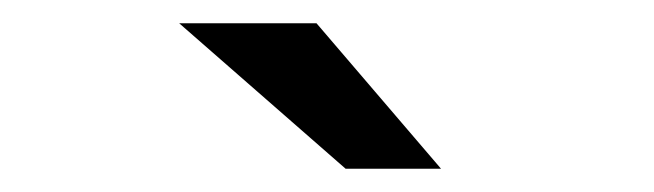

<svg xmlns="http://www.w3.org/2000/svg" viewBox="-20 -734 562 165"><path d="M252 -714 359 -589H277L134 -714Z"/></svg>

Font: Rosa Sans
Style: Regular
Weight: 400
Designer: Pentagram / MCKL
Foundry: Pentagram / MCKL
Version: Version 1.005;September 16, 2019;FontCreator 11.5.0.2425 64-